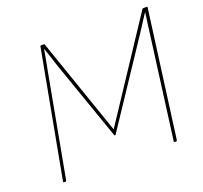

<svg xmlns="http://www.w3.org/2000/svg" viewBox="-115 -788 973 921"><g transform="rotate(-20 371.5 -327.5)"><path d="M62 0Q57 0 58 -5L178 -651Q179 -655 183 -655H196Q198 -655 199 -654.5Q200 -654 201 -651L372 -157L699 -652Q701 -655 705 -655H721Q726 -655 725 -650L639 -5Q638 0 634 0H627Q622 0 623 -5L693 -535Q695 -551 697 -566.5Q699 -582 701.5 -598.5Q704 -615 706 -633H705Q691 -611 676.5 -589Q662 -567 648 -545L372 -130Q371 -128 369 -128H368Q366 -128 365 -130L220 -545Q213 -568 206 -589Q199 -610 191 -633H190Q186 -608 181.5 -584Q177 -560 172 -535L74 -5Q73 0 69 0Z"/></g></svg>

Font: Sofia Sans Hairline
Style: Italic
Weight: 1
Italic angle: -9°
Designer: Botio Nikoltchev, Ani Petrova
Foundry: lettersoup
Version: Version 4.102